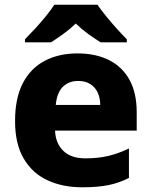

<svg xmlns="http://www.w3.org/2000/svg" viewBox="-20 -786 643 816"><path d="M309 -559Q387 -559 443.5 -530.5Q500 -502 530.5 -446.5Q561 -391 561 -309V-231H214Q216 -177 249 -145Q282 -113 343 -113Q396 -113 439 -123Q482 -133 528 -155V-30Q488 -9 442 0.5Q396 10 329 10Q246 10 181.5 -20Q117 -50 80.5 -112.5Q44 -175 44 -271Q44 -369 77 -432.5Q110 -496 170 -527.5Q230 -559 309 -559ZM312 -442Q273 -442 247.5 -417.5Q222 -393 217 -340H406Q406 -369 395.5 -392Q385 -415 364 -428.5Q343 -442 312 -442ZM394 -766Q409 -744 431.5 -716.5Q454 -689 477.5 -663Q501 -637 519 -619V-606H408Q382 -622 355 -641.5Q328 -661 302 -686Q276 -661 249.5 -642Q223 -623 197 -606H86V-619Q105 -638 128.5 -663.5Q152 -689 174.5 -716.5Q197 -744 211 -766Z"/></svg>

Font: Noto Sans Thai ExtraBold
Style: Regular
Weight: 800
Version: Version 2.001